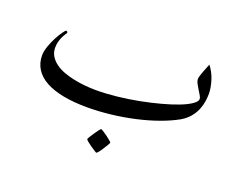

<svg xmlns="http://www.w3.org/2000/svg" viewBox="-94 -515 1089 886"><g transform="rotate(20 450.5 -72.0)"><path d="M490.7 142.6Q490.7 145.5 484.4 155.8L470.7 177.7Q463.4 189.5 456.1 198.7Q448.7 208 445.3 208Q443.8 208 434.6 202.1L414.1 188.5Q402.8 180.7 394 173.3Q385.3 166 385.3 163.6Q385.3 160.6 391.6 150.4L405.8 128.4Q413.6 116.7 420.9 107.4Q428.2 98.1 430.2 98.1Q432.6 98.1 442.6 104.5Q452.6 110.8 463.4 118.7Q474.1 126.5 482.4 133.8Q490.7 141.1 490.7 142.6ZM841.3 -225.1Q841.3 -208.5 838.4 -188.2Q835.4 -168 827.1 -147Q818.8 -126 802.7 -106.2Q786.6 -86.4 760.7 -70.8Q722.7 -49.3 672.4 -31.2Q622.1 -13.2 565.7 -0.5Q509.3 12.2 450 19Q390.6 25.9 334.5 25.9Q268.1 25.9 216.3 15.9Q164.6 5.9 129.4 -13.4Q94.2 -32.7 75.7 -61.8Q57.1 -90.8 57.1 -128.9Q57.1 -149.4 66.2 -174.8Q75.2 -200.2 86.9 -222.2Q98.6 -244.1 109.4 -258.8Q120.1 -273.4 122.6 -273.4Q126 -273.4 128.9 -270.8Q131.8 -268.1 129.9 -264.6Q127.4 -259.8 122.3 -252Q117.2 -244.1 112.5 -233.4Q107.9 -222.7 104.7 -210Q101.6 -197.3 101.6 -182.6Q101.6 -160.2 112.5 -142.1Q123.5 -124 141.8 -110.6Q160.2 -97.2 184.3 -88.1Q208.5 -79.1 235.6 -73.5Q262.7 -67.9 291 -65.2Q319.3 -62.5 345.2 -62.5Q394.5 -62.5 448 -68.4Q501.5 -74.2 553 -84.2Q604.5 -94.2 650.9 -106.7Q697.3 -119.1 732.7 -132.8Q768.1 -146.5 788.8 -160.9Q809.6 -175.3 809.6 -187.5Q809.6 -193.8 803.7 -204.1L790 -226.6Q782.2 -238.8 776.1 -250.7Q770 -262.7 770 -272Q770 -278.8 773.7 -290Q777.3 -301.3 781.7 -313.2Q786.1 -325.2 790.8 -335.9Q795.4 -346.7 797.4 -352.1Q807.1 -339.8 815.7 -324Q824.2 -308.1 829.8 -290.3Q835.4 -272.5 838.4 -255.6Q841.3 -238.8 841.3 -225.1Z"/></g></svg>

Font: Simplified Naskh
Style: Regular
Weight: 400
Designer: SIL International
Foundry: Arabeyes
Version: 1.02_alpha